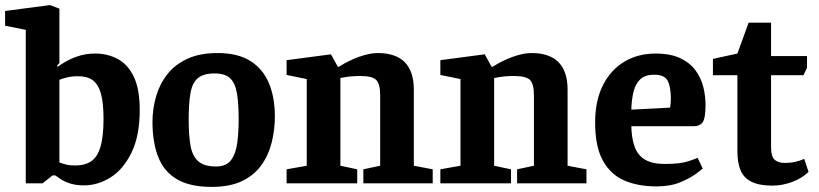

<svg xmlns="http://www.w3.org/2000/svg" viewBox="-35 -719 3211 753"><path d="M294 8Q264 8 241.5 1Q219 -6 204.5 -15.5Q190 -25 182 -31H171L132 0H66V-602L-15 -618V-676L161 -699L198 -685V-472L189 -462L191 -457Q199 -463 219.5 -475.5Q240 -488 270.5 -498.5Q301 -509 338 -509Q387 -509 427 -487.5Q467 -466 490 -417.5Q513 -369 513 -288Q513 -187 481 -121Q449 -55 399 -23.5Q349 8 294 8ZM260 -70Q298 -70 322.5 -86.5Q347 -103 359 -143Q371 -183 371 -253Q371 -317 360.5 -353Q350 -389 328.5 -404.5Q307 -420 272 -420Q246 -420 226.5 -415Q207 -410 198 -406V-82Q208 -78 223 -74Q238 -70 260 -70Z M795 14Q710 14 659 -16Q608 -46 585.5 -103.5Q563 -161 563 -240Q563 -292 577 -340.5Q591 -389 621 -427.5Q651 -466 700 -488.5Q749 -511 818 -511Q898 -511 947.5 -479.5Q997 -448 1020 -392Q1043 -336 1043 -263Q1043 -210 1030.5 -160Q1018 -110 989.5 -70.5Q961 -31 913.5 -8.5Q866 14 795 14ZM812 -66Q853 -66 871.5 -91.5Q890 -117 895.5 -159Q901 -201 901 -250Q901 -315 894 -354.5Q887 -394 867 -412.5Q847 -431 807 -431Q763 -431 741 -412.5Q719 -394 712 -354Q705 -314 705 -250Q705 -190 712 -149Q719 -108 742 -87Q765 -66 812 -66Z M1089 0V-55L1168 -69V-409L1089 -425V-483L1263 -506L1290 -457H1294Q1333 -482 1374 -496.5Q1415 -511 1446 -511Q1517 -511 1552.5 -475Q1588 -439 1588 -367V-69L1662 -55V0H1390V-55L1456 -69V-344Q1456 -390 1440.5 -405.5Q1425 -421 1377 -421Q1361 -421 1342.5 -419.5Q1324 -418 1300 -413V-69L1366 -55V0Z M1692 0V-55L1771 -69V-409L1692 -425V-483L1866 -506L1893 -457H1897Q1936 -482 1977 -496.5Q2018 -511 2049 -511Q2120 -511 2155.5 -475Q2191 -439 2191 -367V-69L2265 -55V0H1993V-55L2059 -69V-344Q2059 -390 2043.5 -405.5Q2028 -421 1980 -421Q1964 -421 1945.5 -419.5Q1927 -418 1903 -413V-69L1969 -55V0Z M2540 12Q2466 12 2412.5 -11.5Q2359 -35 2329 -90Q2299 -145 2299 -238Q2299 -324 2329.5 -384.5Q2360 -445 2413.5 -477Q2467 -509 2536 -509Q2595 -509 2633.5 -490.5Q2672 -472 2693.5 -442Q2715 -412 2723.5 -377Q2732 -342 2732 -308Q2732 -256 2721 -240Q2710 -224 2686 -224H2441Q2442 -177 2454 -143.5Q2466 -110 2494.5 -93Q2523 -76 2573 -76Q2634 -76 2666 -87Q2698 -98 2701 -100L2721 -58Q2717 -54 2694 -37Q2671 -20 2632.5 -4Q2594 12 2540 12ZM2441 -289 2593 -297Q2596 -315 2596 -330Q2596 -379 2583.5 -402.5Q2571 -426 2530 -426Q2495 -426 2476 -408Q2457 -390 2449.5 -359Q2442 -328 2441 -289Z M2994 9Q2942 9 2911.5 -6.5Q2881 -22 2869 -52Q2857 -82 2857 -126V-424H2761V-488L2857 -509L2901 -630H2989V-499H3130V-453L3116 -424H2989V-144Q2989 -104 3003.5 -92Q3018 -80 3043 -80Q3065 -80 3085 -84.5Q3105 -89 3119 -96L3136 -45Q3111 -20 3072 -5.5Q3033 9 2994 9Z"/></svg>

Font: Faustina
Style: Bold
Weight: 700
Designer: Alfonso Garcia
Foundry: http://www.omnibus-type.com
Version: Version 1.200